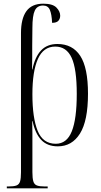

<svg xmlns="http://www.w3.org/2000/svg" viewBox="-20 -785 548 1043"><path d="M17 238V228H26Q55 228 69.5 222.5Q84 217 89 200.5Q94 184 94 151V-605Q94 -684 123.5 -724.5Q153 -765 215 -765Q266 -765 286.5 -744Q307 -723 307 -700Q307 -683 297 -672Q287 -661 263 -661Q261 -707 251 -731Q241 -755 214 -755Q182 -755 169 -727.5Q156 -700 156 -633L155 -536Q155 -504 155 -472Q155 -440 154 -408H156Q170 -476 203 -511Q236 -546 292 -546Q374 -546 416 -481.5Q458 -417 458 -276Q458 -129 414.5 -59.5Q371 10 294 10Q237 10 204 -25Q171 -60 157 -127H155Q156 -95 156 -61Q156 -27 156 10V150Q156 183 161 200Q166 217 180.5 222.5Q195 228 223 228H239V238ZM283 -4Q343 -4 370 -71.5Q397 -139 397 -275Q397 -411 369 -471.5Q341 -532 280 -532Q216 -532 186 -465Q156 -398 156 -273Q156 -145 184.5 -74.5Q213 -4 283 -4Z"/></svg>

Font: Noto Serif Display Condensed Light
Style: Regular
Weight: 300
Width: 3
Designer: Monotype Design Team
Foundry: Monotype Imaging Inc.
Version: Version 2.009